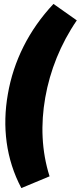

<svg xmlns="http://www.w3.org/2000/svg" viewBox="-20 -770 412 980"><path d="M89 190 233 130C192 1 187 -136 211 -272C235 -409 289 -545 372 -666L253 -750C127 -616 49 -458 20 -289C-9 -124 10 41 89 190Z"/></svg>

Font: Fixel Display 20240404 Black
Style: Italic
Weight: 900
Italic angle: -10°
Designer: AlfaBravo + MacPaw
Foundry: Kyrylo Tkachov, Marchela Mozhyna, Serhii Makarenko, Maria Weinstein, Zakhar Kryvoshyya
Version: Version 1.211;Glyphs 3.2 (3225)